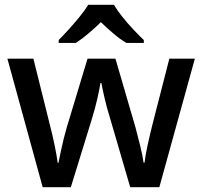

<svg xmlns="http://www.w3.org/2000/svg" viewBox="-20 -786 848 805"><path d="M441 -292Q428 -333 418.5 -374.5Q409 -416 405 -438H401Q398 -416 388.5 -374Q379 -332 366 -290L277 -1H159L11 -540H120L188 -267Q199 -225 208.5 -179.5Q218 -134 222 -103H225Q229 -122 234.5 -149Q240 -176 247 -204Q254 -232 260 -252L347 -540H464L548 -252Q557 -218 567.5 -176Q578 -134 582 -104H586Q589 -132 599 -178Q609 -224 620 -267L690 -540H797L648 -1H526ZM458 -766Q471 -743 493 -715.5Q515 -688 539.5 -662Q564 -636 583 -618V-606H510Q483 -622 456.5 -644.5Q430 -667 403 -693Q376 -667 350 -645Q324 -623 298 -606H226V-618Q245 -637 268.5 -663Q292 -689 314 -716Q336 -743 350 -766Z"/></svg>

Font: Noto Sans Lao Medium
Style: Regular
Weight: 500
Designer: Monotype Design Team
Foundry: Monotype Imaging Inc.
Version: Version 2.003; ttfautohint (v1.8.4.7-5d5b)